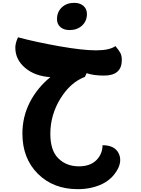

<svg xmlns="http://www.w3.org/2000/svg" viewBox="-20 -862 996 1354"><path d="M471 -650Q430 -650 406 -671Q382 -692 382 -727Q382 -778 416 -810Q450 -842 503 -842Q544 -842 568.5 -820.5Q593 -799 593 -764Q593 -713 558.5 -681.5Q524 -650 471 -650ZM528 472Q356 472 247 363.5Q138 255 138 80Q138 -38 190 -140Q242 -242 335 -318Q226 -325 157 -383.5Q88 -442 88 -526Q88 -558 107 -599Q234 -565 398 -536Q562 -507 657 -507Q753 -507 794 -537Q820 -506 829.5 -487Q839 -468 839 -439Q839 -329 714 -329Q639 -329 591 -346L579 -320Q476 -281 405.5 -166Q335 -51 335 82Q335 200 392 255.5Q449 311 536 311Q616 311 659.5 267.5Q703 224 703 162Q792 162 819 224Q844 282 798 351Q742 437 619 463Q576 472 528 472Z"/></svg>

Font: Lemonada
Style: Bold
Weight: 700
Designer: Mohamed Gaber (Arabic), Eduardo Tunni (Latin)
Foundry: Kief Type Foundry
Version: Version 4.004